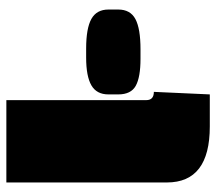

<svg xmlns="http://www.w3.org/2000/svg" viewBox="-58 -612 680 604"><g transform="rotate(-90 282.0 -310.0)"><path d="M10 -125V-630H269V-190Q269 -166 295 -166L287 10H186Q10 10 10 -125ZM287 -278V-309Q287 -346 315.5 -362.5Q344 -379 403 -379H431Q495 -379 524.5 -362.5Q554 -346 554 -309V-278Q554 -240 524 -224Q494 -208 429 -208H399Q341 -208 314 -223Q287 -238 287 -278Z"/></g></svg>

Font: Passion One Black
Style: Regular
Weight: 900
Designer: Alejandro Lo Celso
Foundry: Fontstage
Version: Version 1.002